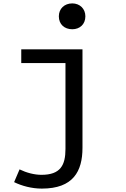

<svg xmlns="http://www.w3.org/2000/svg" viewBox="-20 -857 740 1129"><path d="M326 -761C326 -714 359 -685 405 -685C449 -685 482 -714 482 -761C482 -806 449 -837 405 -837C359 -837 326 -806 326 -761ZM63 214C108 236 166 252 226 252C410 252 465 151 465 12V-567H105V-486H365V19C365 115 335 171 224 171C182 171 136 159 95 139Z"/></svg>

Font: Kawkab Mono Light
Style: Bold
Weight: 400
Monospace: yes
Designer: Abdullah Arif
Foundry: Abdullah Arif
Version: Version 1.000;PS 000.500;hotconv 1.0.88;makeotf.lib2.5.64775